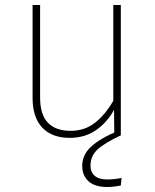

<svg xmlns="http://www.w3.org/2000/svg" viewBox="-20 -540 617 766"><path d="M462 -520V0H436L435 -102Q408 -52 363.5 -21Q319 10 258 10Q187 10 148.5 -31Q110 -72 110 -149V-520H140V-151Q140 -83 171 -50.5Q202 -18 262 -18Q317 -18 358 -49.5Q399 -81 432 -138V-520ZM462 0Q398 30 369.5 56Q341 82 341 121Q341 147 358 161.5Q375 176 409 176Q434 176 465 170L462 200Q432 206 408 206Q358 206 333 183Q308 160 308 122Q308 78 343 45.5Q378 13 451 -18Z"/></svg>

Font: Firava
Style: Regular
Weight: 400
Designer: Carrois Corporate & Edenspiekermann AG
Foundry: Greg Finn Gibson
Version: Version 5.000